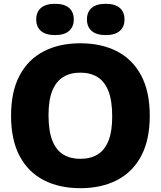

<svg xmlns="http://www.w3.org/2000/svg" viewBox="-20 -977 843 1007"><path d="M401.5 10Q291.5 10 209.8 -32Q128 -74 83 -158.5Q38 -243 38 -370Q38 -497 83 -581.5Q128 -666 209.8 -708Q291.5 -750 401.5 -750Q512 -750 593.8 -707.8Q675.5 -665.5 720.5 -581Q765.5 -496.5 765.5 -370Q765.5 -243.5 720.5 -159Q675.5 -74.5 593.5 -32.2Q511.5 10 401.5 10ZM401.5 -144Q455 -144 492.2 -167Q529.5 -190 549 -239Q568.5 -288 568.5 -366.5Q568.5 -448.5 548.8 -499Q529 -549.5 491.5 -572.8Q454 -596 401.5 -596Q349 -596 311.8 -573.2Q274.5 -550.5 254.5 -501.5Q234.5 -452.5 234.5 -373.5Q234.5 -291 254.2 -240.5Q274 -190 311.2 -167Q348.5 -144 401.5 -144ZM534.5 -793Q485.5 -793 460.8 -814.8Q436 -836.5 436 -875Q436 -914 460.8 -935.5Q485.5 -957 534.5 -957Q583.5 -957 608.2 -935.5Q633 -914 633 -875Q633 -836.5 608.2 -814.8Q583.5 -793 534.5 -793ZM268.5 -793Q219.5 -793 194.8 -814.8Q170 -836.5 170 -875Q170 -914 194.8 -935.5Q219.5 -957 268.5 -957Q317.5 -957 342.2 -935.5Q367 -914 367 -875Q367 -836.5 342.2 -814.8Q317.5 -793 268.5 -793Z"/></svg>

Font: Encode Sans SC Condensed Thin ExtraBold
Style: Regular
Weight: 800
Version: Version 3.002